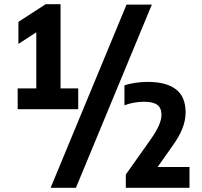

<svg xmlns="http://www.w3.org/2000/svg" viewBox="-20 -830 968 918"><path d="M269.5 -407.5H354V-308H64.5V-407.5H153.5V-675.5L68 -620V-725.5L198.5 -810H269.5ZM222 68 585 -808H706L343 68ZM886 -31.5V68H581.5V4.5L698 -160Q726.5 -200.5 739.2 -229Q752 -257.5 752 -281.5Q752 -313.5 732.2 -328.5Q712.5 -343.5 668.5 -343.5Q644.5 -343.5 620 -339Q595.5 -334.5 575 -326.5V-421.5Q596 -429.5 626.8 -434Q657.5 -438.5 687 -438.5Q774 -438.5 820.8 -403.2Q867.5 -368 867.5 -291Q867 -253.5 852 -215.2Q837 -177 803.5 -130.5L733.5 -31.5Z"/></svg>

Font: Encode Sans Condensed
Style: Bold
Weight: 700
Width: 3
Designer: Multiple Designers
Foundry: Impallari Type
Version: Version 2.000